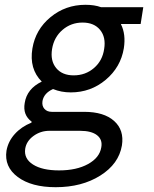

<svg xmlns="http://www.w3.org/2000/svg" viewBox="-20 -570 640 800"><path d="M115 -368Q128 -447 190.5 -498.5Q253 -550 336 -550Q374 -550 401 -540H577L566 -470H484V-469Q505 -427 496 -369Q483 -290 420.5 -237.5Q358 -185 275 -185Q235 -185 201 -199Q163 -182 157 -149Q154 -129 165 -116.5Q176 -104 196 -104H331Q413 -104 455.5 -66Q498 -28 488 36Q475 113 398 161.5Q321 210 212 210Q111 210 54 167.5Q-3 125 7 58Q14 19 41.5 -11.5Q69 -42 111 -59L112 -63Q74 -91 83 -141Q92 -200 154 -230Q101 -283 115 -368ZM186 -25Q149 -25 119.5 -3.5Q90 18 85 50Q79 91 117.5 115.5Q156 140 226 140Q299 140 347 113.5Q395 87 402 44Q408 12 384.5 -6.5Q361 -25 313 -25ZM287 -256Q336 -256 371.5 -286.5Q407 -317 414 -366Q422 -415 397 -445.5Q372 -476 324 -476Q276 -476 240.5 -445.5Q205 -415 197 -366Q189 -317 214 -286.5Q239 -256 287 -256Z"/></svg>

Font: CommitMono
Style: Italic
Weight: 400
Monospace: yes
Designer: Eigil Nikolajsen
Foundry: Eigil Nikolajsen
Version: Version 1.143